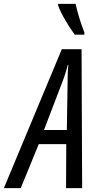

<svg xmlns="http://www.w3.org/2000/svg" viewBox="-85 -971 509 991"><path d="M301 -792H350L351 -802C330 -855 316 -904 305 -951H215V-943C229 -901 274 -827 301 -792ZM-65 0H22L115 -227H257L256 0H339L336 -717H234ZM142 -300 238 -551C251 -585 259 -613 265 -636H268C265 -612 264 -583 264 -551L260 -300Z"/></svg>

Font: Noto Sans ExtraCondensed
Style: Italic
Weight: 400
Width: 2
Italic angle: -12°
Designer: Monotype Design Team
Foundry: Monotype Imaging Inc.
Version: Version 2.013